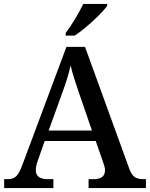

<svg xmlns="http://www.w3.org/2000/svg" viewBox="-20 -951 758 971"><path d="M312 -784V-771H358C414 -807 497 -886 522 -921V-931H401C380 -886 341 -822 312 -784ZM1 0H250V-45H222C181 -45 161 -60 161 -91C161 -104 165 -122 171 -138L206 -238H464L502 -129C507 -115 511 -103 511 -90C511 -59 491 -45 454 -45H428V0H718V-45H706C667 -45 648 -57 633 -100L410 -714H316L95 -122C72 -59 56 -45 18 -45H1ZM226 -291 293 -476C314 -534 327 -573 337 -620C348 -573 365 -524 384 -468L445 -291Z"/></svg>

Font: Noto Serif Malayalam Medium
Style: Regular
Weight: 500
Designer: Indian type Foundry, Jelle Bosma, Monotype Design Team
Foundry: Monotype Imaging Inc.
Version: Version 2.104